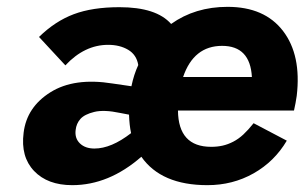

<svg xmlns="http://www.w3.org/2000/svg" viewBox="-20 -531 890 561"><path d="M847 -251Q844 -230 839 -208H500Q501 -102 597 -102Q615 -102 630.5 -105.5Q646 -109 661.5 -117Q677 -125 691 -138Q705 -151 721 -171L818 -120Q782 -59 721 -24.5Q660 10 586 10Q451 10 393 -73Q298 10 191 10Q119 10 79.5 -31.5Q40 -73 49 -143Q58 -218 127.5 -261.5Q197 -305 309 -287L364 -279Q371 -313 384 -341Q379 -371 354.5 -385.5Q330 -400 296 -400Q227 -400 171 -340L94 -423Q141 -469 195.5 -489.5Q250 -510 329 -510Q437 -510 480 -461Q550 -511 645 -511Q753 -511 807 -440.5Q861 -370 847 -251ZM629 -397Q546 -397 515 -306H716Q711 -397 629 -397ZM201 -151Q198 -127 213.5 -112Q229 -97 256 -97Q305 -97 363 -142Q358 -165 357 -196L331 -201Q284 -211 255.5 -204Q227 -197 215 -183.5Q203 -170 201 -151Z"/></svg>

Font: Orkney
Style: BoldItalic
Weight: 700
Designer: Samuel Oakes and Alfredo Marco Pradil
Foundry: Alfredo Marco Pradil
Version: 1.0; ttfautohint (v1.5)